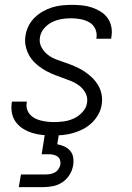

<svg xmlns="http://www.w3.org/2000/svg" viewBox="-20 -548 540 788"><path d="M198 8Q176 8 155 6Q134 4 114 -2Q94 -8 76.5 -18.5Q59 -29 46.5 -45Q34 -61 29.5 -81.5Q25 -102 28 -124L29 -131H90V-127Q87 -113 91 -100Q95 -87 103.5 -77.5Q112 -68 124 -62Q136 -56 149 -53Q162 -50 175.5 -48.5Q189 -47 202 -47Q223 -47 243.5 -50Q264 -53 283.5 -62Q303 -71 318.5 -88Q334 -105 337 -125Q341 -147 331 -166Q321 -185 304.5 -197Q288 -209 269 -216.5Q250 -224 230 -231Q210 -238 191.5 -246Q173 -254 155.5 -265Q138 -276 123.5 -290Q109 -304 99 -322Q89 -340 85 -361Q81 -382 85 -404Q88 -423 97.5 -442Q107 -461 122.5 -476Q138 -491 156.5 -501.5Q175 -512 195 -518Q215 -524 235 -526Q255 -528 275 -528Q296 -528 316.5 -526Q337 -524 356.5 -517.5Q376 -511 393 -500.5Q410 -490 421.5 -474Q433 -458 437 -437.5Q441 -417 437 -396L436 -389H375L376 -393Q379 -413 370.5 -430.5Q362 -448 345.5 -457Q329 -466 310 -469.5Q291 -473 271 -473Q251 -473 231.5 -469.5Q212 -466 193.5 -457Q175 -448 161 -431.5Q147 -415 144 -395Q140 -373 150 -354.5Q160 -336 176 -323.5Q192 -311 212 -303.5Q232 -296 251.5 -289.5Q271 -283 290 -274.5Q309 -266 326 -255Q343 -244 357.5 -230Q372 -216 382.5 -198.5Q393 -181 397 -160Q401 -139 397 -117Q394 -97 383 -77.5Q372 -58 356 -43Q340 -28 320.5 -18Q301 -8 280.5 -2Q260 4 239 6Q218 8 198 8ZM57 220 66 168H166Q176 168 185.5 166.5Q195 165 204.5 160Q214 155 220 146Q226 137 228 127Q229 117 226 108Q223 99 215.5 94Q208 89 199 87Q190 85 180 85H151L172 -47H230L215 44Q231 47 245 53.5Q259 60 268.5 71.5Q278 83 280.5 99Q283 115 280 131Q277 151 265.5 169.5Q254 188 236 200Q218 212 197.5 216Q177 220 157 220Z"/></svg>

Font: Iosevka Term Curly Light
Style: Italic
Weight: 300
Italic angle: -9°
Designer: Belleve Invis
Foundry: Belleve Invis
Version: Version 32.3.0